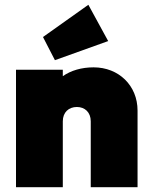

<svg xmlns="http://www.w3.org/2000/svg" viewBox="-20 -784 633 804"><path d="M360 -276V0H556V-321C556 -426 477 -502 372 -502C322 -502 277 -489 243 -465V-492H47V0H243V-276C243 -314 268 -336 302 -336C335 -336 360 -314 360 -276ZM160 -629 210 -532 433 -612 350 -764Z"/></svg>

Font: MV Cash Black
Style: Regular
Weight: 900
Designer: Rodrigo Fuenzalida
Foundry: fragTYPE
Version: Version 1.100;Glyphs 3.1.2 (3151)